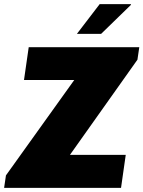

<svg xmlns="http://www.w3.org/2000/svg" viewBox="-47 -916 699 936"><path d="M632 -686 623 -625 294 -161H566L543 0H-27L-18 -61L315 -526H70L93 -686ZM590 -896 592 -893 446 -751H328L439 -896Z"/></svg>

Font: Chivo Black Italic
Style: Regular
Weight: 900
Italic angle: -8.05°
Designer: Hector Gatti
Foundry: Omnibus-Type
Version: Version 1.007